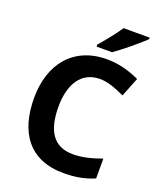

<svg xmlns="http://www.w3.org/2000/svg" viewBox="-168 -1040 973 1156"><g transform="rotate(20 318.5 -462.0)"><path d="M588 -924V-934H421C392 -889 338 -824 306 -787V-774H405C456 -809 550 -887 588 -924ZM393 -598C445 -598 500 -576 553 -551L602 -674C537 -705 464 -724 393 -724C177 -724 58 -572 58 -356C58 -136 158 10 379 10C455 10 512 -1 575 -27V-154C507 -130 451 -116 393 -116C268 -116 214 -203 214 -355C214 -505 277 -598 393 -598Z"/></g></svg>

Font: Noto Sans Malayalam
Style: Bold
Weight: 700
Designer: Jelle Bosma - Monotype Design Team
Foundry: Monotype Imaging Inc.
Version: Version 2.104